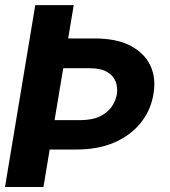

<svg xmlns="http://www.w3.org/2000/svg" viewBox="-20 -748 678 768"><path d="M121.1 -727.5H274.9L153.8 0H0ZM169.4 -594.2H358.4Q446.3 -594.2 502.2 -564.9Q558.1 -535.6 581.5 -485.6Q605 -435.5 593.8 -371.6Q583.5 -307.6 543.7 -257.6Q503.9 -207.5 438.7 -178.7Q373.5 -149.9 286.1 -149.9H96.7L115.7 -267.6H305.2Q349.1 -268.1 378.7 -282Q408.2 -295.9 425 -318.8Q441.9 -341.8 447.3 -369.6Q451.7 -398.4 442.4 -422.1Q433.1 -445.8 408 -460.4Q382.8 -475.1 338.9 -475.1H150.4Z"/></svg>

Font: Inter Tight
Style: Bold Italic
Weight: 700
Italic angle: -9.39999°
Designer: Rasmus Andersson
Foundry: rsms
Version: Version 3.004